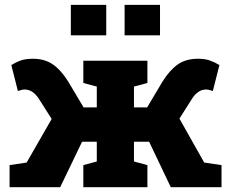

<svg xmlns="http://www.w3.org/2000/svg" viewBox="-20 -782 961 802"><path d="M20 0V-92.3L91.3 -103L195.8 -285.2L142.1 -369.6Q130.9 -387.2 115.7 -397.7Q100.6 -408.2 83 -408.2Q72.8 -408.2 54.7 -401.9L27.3 -510.3Q46.9 -522.5 67.1 -529.5Q87.4 -536.6 116.7 -536.6Q167 -536.6 200.9 -512.9Q234.9 -489.3 264.6 -441.9L329.1 -333.5H384.3V-420.4L328.1 -435.5V-528.3H595.7V-435.5L539.6 -420.4V-333.5H594.7L659.2 -441.9Q689 -489.3 722.7 -512.9Q756.3 -536.6 807.1 -536.6Q835.9 -536.6 856.2 -529.5Q876.5 -522.5 896.5 -510.3L869.1 -401.9Q850.6 -408.2 840.8 -408.2Q822.8 -408.2 807.9 -397.7Q793 -387.2 782.2 -369.6L729.5 -286.6L833 -103L905.3 -92.3V0H693.4L603 -189.9H539.6V-107.4L595.7 -92.3V0H328.1V-92.3L384.3 -107.4V-189.9H322.8L231.4 0ZM500.5 -634.3V-761.7H648.4V-634.3ZM275.9 -634.3V-761.7H423.8V-634.3Z"/></svg>

Font: Roboto Slab ExtraBold
Style: Regular
Weight: 800
Designer: Google
Version: Version 2.001; ttfautohint (v1.8.3)